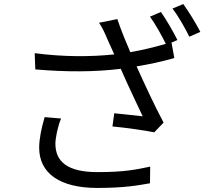

<svg xmlns="http://www.w3.org/2000/svg" viewBox="-20 -881 1040 946"><path d="M200 -304C184 -250 173 -196 173 -153C173 -28 274 45 459 45C590 45 657 33 719 22L720 -60C649 -45 591 -33 460 -33C312 -33 253 -85 253 -173C253 -202 265 -260 281 -297ZM719 -799C745 -763 777 -706 797 -665C738 -648 681 -634 622 -624C600 -676 581 -720 558 -787L468 -769C485 -743 494 -724 510 -686L543 -613C430 -601 295 -600 151 -619L154 -539C305 -526 447 -526 575 -542C605 -472 654 -370 683 -308C650 -312 580 -319 543 -323L534 -258C599 -252 697 -238 740 -229L786 -277C741 -361 688 -476 653 -554C715 -564 779 -578 839 -595L825 -671L854 -684C834 -725 798 -786 773 -822ZM830 -839C859 -801 891 -744 913 -700L967 -724C948 -762 910 -824 883 -861Z"/></svg>

Font: Noto Sans CJK SC Regular
Style: Regular
Weight: 400
Designer: Ryoko NISHIZUKA (kana & ideographs); Paul D. Hunt (Latin, Greek & Cyrillic); Wenlong ZHANG (bopomofo); Sandoll Communica
Foundry: Adobe Systems Incorporated
Version: Version 1.004;PS 1.004;hotconv 1.0.82;makeotf.lib2.5.63406